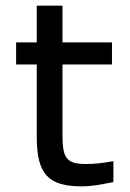

<svg xmlns="http://www.w3.org/2000/svg" viewBox="-20 -650 458 679"><path d="M285 -70C218 -70 201 -88 201 -169V-422H376V-500H201V-630H110V-500H37V-422H110V-165C110 -33 152 9 269 9C307 9 332 3 381 -6V-80C342 -73 314 -70 285 -70Z"/></svg>

Font: LT Wave Alt
Style: Regular
Weight: 400
Designer: Daniel Lyons
Version: Version 2.5 (Glyphs App)